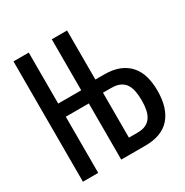

<svg xmlns="http://www.w3.org/2000/svg" viewBox="-150 -760 850 882"><g transform="rotate(-30 275.0 -319.0)"><path d="M460.9 -189Q460.9 -216.8 456.5 -238.8Q452.1 -260.7 441.7 -276.1Q431.2 -291.5 413.1 -299.8Q395 -308.1 367.2 -308.1H324.2V-69.8H371.1Q396.5 -69.8 413.8 -78.1Q431.2 -86.4 441.7 -102.1Q452.1 -117.7 456.5 -139.6Q460.9 -161.6 460.9 -189ZM243.2 -638.2H324.2V-377.9H370.1Q418.5 -377.9 451.7 -364Q484.9 -350.1 506.1 -325.2Q527.3 -300.3 536.6 -266.1Q545.9 -231.9 545.9 -191.9Q545.9 -99.1 502.4 -49.6Q459 0 371.1 0H243.2V-297.9H121.1V0H40V-638.2H121.1V-367.7H243.2Z"/></g></svg>

Font: Code New Roman
Style: Regular
Weight: 400
Monospace: yes
Designer: Sam Radian
Foundry: Code New Roman
Version: Version 2.00 November 29, 2014